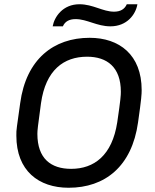

<svg xmlns="http://www.w3.org/2000/svg" viewBox="-20 -874 730 904"><path d="M627 -854H577C567 -831 547 -819 517 -819C464 -819 418 -854 354 -854C276 -854 236 -795 228 -750H276C286 -773 306 -784 336 -784C390 -784 436 -750 500 -750C578 -750 619 -806 627 -854ZM402 -696C233 -696 103 -596 75 -388C60 -276 56 -264 57 -235C57 -70 162 10 303 10C474 10 601 -90 630 -298C646 -410 647 -431 647 -450C647 -616 542 -696 402 -696ZM390 -607C484 -607 549 -558 549 -442C549 -426 548 -406 532 -298C508 -142 423 -79 315 -79C220 -79 156 -127 156 -244C156 -260 158 -278 173 -388C195 -544 280 -607 390 -607Z"/></svg>

Font: Chivo
Style: Italic
Weight: 400
Italic angle: -8°
Designer: Hector Gatti
Foundry: Omnibus-Type
Version: Version 1.003;PS 001.003;hotconv 1.0.70;makeotf.lib2.5.58329